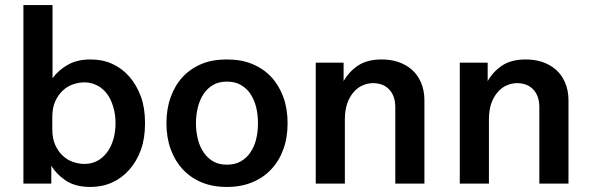

<svg xmlns="http://www.w3.org/2000/svg" viewBox="-20 -720 2316 753"><path d="M335 -486.8Q382.3 -486.8 419.9 -469.7Q458 -452.6 487.3 -419.4Q515.6 -387.2 532.7 -340.8Q548.8 -296.9 548.8 -236.8Q548.8 -176.8 532.7 -132.8Q516.1 -86.9 487.3 -54.7Q458 -21.5 419.9 -4.4Q380.9 13.2 335 13.2Q274.4 13.2 236.8 -12.7Q200.2 -38.1 181.2 -69.8V0H71.8V-700.2H186V-413.1Q207.5 -443.4 244.1 -464.8Q281.2 -486.8 335 -486.8ZM185.1 -213.9Q185.1 -176.8 196.8 -150.9Q208.5 -125.5 227.1 -108.4Q245.1 -91.8 267.6 -84.5Q290 -77.1 311 -77.1Q338.9 -77.1 361.3 -88.9Q382.8 -100.1 399.9 -122.6Q415.5 -143.1 424.3 -172.9Q433.1 -202.1 433.1 -236.8Q433.1 -271 424.3 -300.3Q415 -332 399.9 -351.6Q383.3 -373.5 361.3 -384.8Q337.9 -397 311 -397Q290 -397 267.6 -389.6Q245.1 -382.3 227.1 -365.7Q208.5 -348.6 196.8 -323.2Q185.1 -297.9 185.1 -259.8Z M968.8 -469.2Q1013.7 -450.7 1043.9 -418Q1074.2 -385.3 1091.3 -338.9Q1107.9 -293.5 1107.9 -236.8Q1107.9 -180.2 1091.3 -134.8Q1074.7 -88.9 1043.9 -56.2Q1013.7 -23.4 968.8 -4.9Q925.3 13.2 869.6 13.2Q814 13.2 770.5 -4.9Q727.5 -22.9 696.3 -56.2Q666.5 -88.4 649.4 -134.8Q632.8 -180.2 632.8 -236.8Q632.8 -293.5 649.4 -338.9Q666.5 -386.2 696.3 -418Q727.5 -451.2 770.5 -469.2Q812.5 -486.8 869.6 -486.8Q926.8 -486.8 968.8 -469.2ZM869.6 -74.2Q901.9 -74.2 923.8 -86.9Q947.8 -100.6 961.9 -122.1Q977.5 -145 984.4 -173.3Q991.7 -202.6 991.7 -236.8Q991.7 -271 984.4 -300.3Q977.1 -329.1 961.9 -352.1Q947.8 -373.5 923.8 -387.2Q901.9 -399.9 869.6 -399.9Q838.4 -399.9 816.4 -387.2Q793.5 -374 778.8 -352.1Q763.7 -329.1 756.3 -300.3Q748.5 -269 748.5 -236.8Q748.5 -204.6 756.3 -173.3Q763.2 -145 778.8 -122.1Q793.5 -100.1 816.4 -86.9Q838.4 -74.2 869.6 -74.2Z M1218.3 -474.1H1327.6V-401.9Q1348.6 -439 1384.3 -462.9Q1419.9 -486.8 1476.6 -486.8Q1512.2 -486.8 1541.5 -477.1Q1572.3 -466.8 1595.2 -446.8Q1617.7 -427.2 1630.9 -397Q1644.5 -365.7 1644.5 -327.1V0H1530.3V-299.8Q1530.3 -324.2 1522.9 -342.8Q1516.1 -360.4 1502.9 -372.6Q1490.7 -383.8 1474.6 -389.2Q1459.5 -394 1442.4 -394Q1422.4 -394 1401.4 -384.8Q1381.3 -376 1366.2 -357.9Q1349.6 -337.9 1341.3 -313Q1332.5 -286.1 1332.5 -251V0H1218.3Z M1783.2 -474.1H1892.6V-401.9Q1913.6 -439 1949.2 -462.9Q1984.9 -486.8 2041.5 -486.8Q2077.1 -486.8 2106.4 -477.1Q2137.2 -466.8 2160.2 -446.8Q2182.6 -427.2 2195.8 -397Q2209.5 -365.7 2209.5 -327.1V0H2095.2V-299.8Q2095.2 -324.2 2087.9 -342.8Q2081.1 -360.4 2067.9 -372.6Q2055.7 -383.8 2039.6 -389.2Q2024.4 -394 2007.3 -394Q1987.3 -394 1966.3 -384.8Q1946.3 -376 1931.2 -357.9Q1914.6 -337.9 1906.2 -313Q1897.5 -286.1 1897.5 -251V0H1783.2Z"/></svg>

Font: Post Grotesk Medium
Style: Medium
Weight: 500
Version: Version 1.0